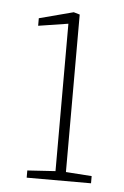

<svg xmlns="http://www.w3.org/2000/svg" viewBox="-42 -500 344 532"><g transform="rotate(5 130.5 -234.0)"><path d="M52 -20 130 -25V-435L47 -422V-443L142 -468L159 -463V-25L231 -20V0H52Z"/></g></svg>

Font: Grenze Thin
Style: Regular
Weight: 250
Designer: Renata Polastri
Foundry: Omnibus-Type
Version: Version 1.002; ttfautohint (v1.8)